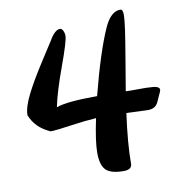

<svg xmlns="http://www.w3.org/2000/svg" viewBox="-84 -826 853 911"><g transform="rotate(-10 343.0 -370.5)"><path d="M478 -679Q510 -749 555 -749Q568 -749 568 -724Q568 -699 561 -650Q554 -601 538 -506.5Q522 -412 514 -363Q543 -362 567.5 -362.5Q592 -363 612 -362.5Q632 -362 646.5 -360.5Q661 -359 668.5 -354.5Q676 -350 676 -342Q676 -339 672.5 -330.5Q669 -322 663.5 -311Q658 -300 656 -294Q648 -274 635.5 -265.5Q623 -257 601 -257Q583 -257 499 -261Q479 -118 479 -20Q479 8 439 8Q377 8 353.5 -16Q330 -40 330 -99Q330 -154 353 -262Q301 -259 231.5 -249Q162 -239 141 -238H129Q91 -256 69.5 -278Q48 -300 35 -332Q35 -370 64.5 -429Q94 -488 146.5 -569.5Q199 -651 206 -662Q233 -709 258 -709Q266 -709 272 -697.5Q278 -686 278 -672Q278 -647 235.5 -531Q193 -415 179 -345Q228 -364 376 -364Q430 -573 478 -679Z"/></g></svg>

Font: LeckerliOne
Style: Regular
Weight: 400
Designer: Gesine Todt
Foundry: Gesine Todt
Version: Version 1.000